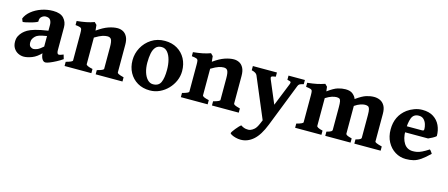

<svg xmlns="http://www.w3.org/2000/svg" viewBox="-46 -1010 4180 1791"><g transform="rotate(15 2043.5 -115.0)"><path d="M510.7 -59.6Q483.4 -40.5 451.4 -23.7Q419.4 -6.8 392.6 3.9Q365.7 14.6 352.5 14.6Q331.5 14.6 317.9 -11Q304.2 -36.6 304.2 -80.1V-333Q304.2 -362.3 292 -381.3Q279.8 -400.4 246.6 -400.4Q226.1 -400.4 207.3 -384.3Q188.5 -368.2 191.4 -338.9Q191.9 -334.5 172.9 -326.7Q153.8 -318.8 127.2 -311.5Q100.6 -304.2 78.1 -299.6Q55.7 -294.9 49.8 -296.4L38.1 -325.2Q54.2 -366.2 94 -398.7Q133.8 -431.2 187.7 -450Q241.7 -468.8 299.8 -468.8Q371.6 -468.8 403.8 -433.3Q436 -397.9 436 -347.7V-126Q436 -87.9 455.6 -87.9Q462.4 -87.9 470.7 -90.6Q479 -93.3 498.5 -101.1ZM309.1 -228.5Q255.4 -219.7 231.9 -211.7Q208.5 -203.6 196.3 -191.4Q183.6 -178.7 175.8 -165Q168 -151.4 168 -131.3Q168 -100.1 183.1 -89.1Q198.2 -78.1 210.9 -78.1Q226.6 -78.1 248.5 -86.9Q270.5 -95.7 309.1 -129.9L313 -69.3Q267.1 -20 221.7 -2.7Q176.3 14.6 143.1 14.6Q114.7 14.6 88.6 1.7Q62.5 -11.2 45.9 -37.1Q29.3 -63 29.3 -100.6Q29.3 -132.3 41 -155Q52.7 -177.7 70.8 -195.8Q86.9 -211.9 110.8 -226.3Q134.8 -240.7 181.2 -254.2Q227.5 -267.6 309.1 -279.8Z M835 0V-40.5Q870.1 -49.8 884.3 -56.9Q898.4 -64 898.4 -70.3V-279.8Q898.4 -332 888.2 -351.6Q877.9 -371.1 850.6 -371.1Q829.6 -371.1 803.5 -363Q777.3 -355 730 -326.7V-70.3Q730 -53.7 793.5 -40.5V0H534.7V-40.5Q598.1 -57.1 598.1 -70.3V-332.5Q598.1 -357.9 595.5 -370.1Q592.8 -382.3 579.6 -387.2Q566.4 -392.1 534.7 -395.5V-434.6Q585.9 -439.9 624.3 -447.5Q662.6 -455.1 700.7 -468.8L722.7 -446.8L728 -393.6Q789.1 -437 836.7 -452.9Q884.3 -468.8 922.4 -468.8Q950.7 -468.8 975.1 -456.3Q999.5 -443.8 1014.9 -415Q1030.3 -386.2 1030.3 -337.4V-70.3Q1030.3 -64 1042.7 -57.1Q1055.2 -50.3 1093.8 -40.5V0Z M1606.4 -236.8Q1606.4 -188 1586.9 -143.1Q1567.4 -98.1 1533.2 -62.5Q1499 -26.9 1454.6 -6.1Q1410.2 14.6 1360.4 14.6Q1291.5 14.6 1240.5 -15.6Q1189.5 -45.9 1161.1 -98.1Q1132.8 -150.4 1132.8 -216.8Q1132.8 -281.7 1163.8 -339.1Q1194.8 -396.5 1250.5 -432.6Q1306.2 -468.8 1379.4 -468.8Q1448.2 -468.8 1499.3 -438.5Q1550.3 -408.2 1578.4 -356Q1606.4 -303.7 1606.4 -236.8ZM1467.3 -212.4Q1467.3 -264.2 1455.8 -307.9Q1444.3 -351.6 1421.6 -378.4Q1398.9 -405.3 1365.2 -405.3Q1328.1 -405.3 1307.9 -382.3Q1287.6 -359.4 1279.8 -320.1Q1272 -280.8 1272 -231Q1272 -179.7 1284.9 -138.4Q1297.9 -97.2 1321 -73Q1344.2 -48.8 1374 -48.8Q1428.7 -48.8 1448 -90.8Q1467.3 -132.8 1467.3 -212.4Z M1958 0V-40.5Q1993.2 -49.8 2007.3 -56.9Q2021.5 -64 2021.5 -70.3V-279.8Q2021.5 -332 2011.2 -351.6Q2001 -371.1 1973.6 -371.1Q1952.6 -371.1 1926.5 -363Q1900.4 -355 1853 -326.7V-70.3Q1853 -53.7 1916.5 -40.5V0H1657.7V-40.5Q1721.2 -57.1 1721.2 -70.3V-332.5Q1721.2 -357.9 1718.5 -370.1Q1715.8 -382.3 1702.6 -387.2Q1689.5 -392.1 1657.7 -395.5V-434.6Q1709 -439.9 1747.3 -447.5Q1785.6 -455.1 1823.7 -468.8L1845.7 -446.8L1851.1 -393.6Q1912.1 -437 1959.7 -452.9Q2007.3 -468.8 2045.4 -468.8Q2073.7 -468.8 2098.1 -456.3Q2122.6 -443.8 2137.9 -415Q2153.3 -386.2 2153.3 -337.4V-70.3Q2153.3 -64 2165.8 -57.1Q2178.2 -50.3 2216.8 -40.5V0Z M2733.9 -413.6Q2704.6 -406.7 2695.1 -400.6Q2685.5 -394.5 2680.2 -380.4L2517.1 35.2Q2475.1 142.6 2420.2 190.9Q2365.2 239.3 2298.3 239.3Q2273.4 239.3 2249.5 232.9Q2225.6 226.6 2209.7 218Q2193.8 209.5 2193.8 203.6Q2193.8 198.7 2202.6 185.3Q2211.4 171.9 2224.4 156Q2237.3 140.1 2250 126.7Q2262.7 113.3 2270.5 108.4Q2294.9 125 2320.1 129.2Q2345.2 133.3 2363.3 127Q2381.8 120.6 2400.4 103.8Q2418.9 86.9 2436.5 44.9L2450.7 11.2L2285.6 -380.4Q2275.9 -403.3 2231.4 -413.6V-454.1H2463.9V-413.6Q2429.7 -409.2 2423.3 -402.6Q2417 -396 2423.3 -380.4L2517.6 -157.2L2607.4 -380.4Q2613.3 -395 2608.9 -401.9Q2604.5 -408.7 2575.7 -413.6V-454.1H2733.9Z M3333 0V-40.5Q3368.2 -49.8 3377.2 -56.9Q3386.2 -64 3386.2 -70.3V-289.6Q3386.2 -329.6 3380.9 -347.9Q3375.5 -366.2 3364.3 -371.1Q3353 -376 3335.9 -376Q3318.4 -376 3292.7 -367.4Q3267.1 -358.9 3237.3 -338.4V-70.3Q3237.3 -64 3247.6 -57.1Q3257.8 -50.3 3296.4 -40.5V0H3052.2V-40.5Q3087.4 -49.8 3096.4 -56.9Q3105.5 -64 3105.5 -70.3V-289.6Q3105.5 -329.6 3101.6 -347.9Q3097.7 -366.2 3087.6 -371.1Q3077.6 -376 3060.1 -376Q3042 -376 3016.4 -367.9Q2990.7 -359.9 2956.5 -338.4V-70.3Q2956.5 -63 2970.2 -55.2Q2983.9 -47.4 3015.1 -40.5V0H2761.2V-40.5Q2824.7 -57.1 2824.7 -70.3V-332.5Q2824.7 -358.4 2822 -370.4Q2819.3 -382.3 2806.2 -387.2Q2793 -392.1 2761.2 -395.5V-434.6Q2816.4 -440.4 2853.3 -448.2Q2890.1 -456.1 2927.2 -468.8L2949.2 -446.8L2954.6 -403.3Q3012.7 -446.3 3050.8 -457.5Q3088.9 -468.8 3124 -468.8Q3170.4 -468.8 3194.3 -448.2Q3218.3 -427.7 3225.6 -407.7L3227.5 -402.3Q3287.1 -445.3 3325.7 -457Q3364.3 -468.8 3399.9 -468.8Q3431.2 -468.8 3458 -456.3Q3484.9 -443.8 3501.5 -415Q3518.1 -386.2 3518.1 -337.4V-70.3Q3518.1 -64 3533.2 -57.1Q3548.3 -50.3 3586.9 -40.5V0Z M4058.1 -267.1Q4049.3 -257.3 4024.9 -244.1Q4000.5 -231 3984.9 -224.6H3685.1L3686 -283.2H3910.6Q3921.9 -283.2 3925.5 -286.9Q3929.2 -290.5 3929.2 -300.8Q3929.2 -320.8 3921.6 -345.9Q3914.1 -371.1 3896.2 -389.4Q3878.4 -407.7 3848.1 -407.7Q3796.9 -407.7 3779.5 -362.1Q3762.2 -316.4 3762.2 -237.8Q3762.2 -164.6 3791.7 -118.9Q3821.3 -73.2 3877.4 -73.2Q3897.9 -73.2 3917.5 -76.9Q3937 -80.6 3962.9 -92.8Q3988.8 -105 4027.3 -129.9Q4033.7 -126.5 4043.5 -112.8Q4053.2 -99.1 4055.2 -95.2Q4009.3 -50.3 3974.6 -26.4Q3939.9 -2.4 3907 6.1Q3874 14.6 3833 14.6Q3775.9 14.6 3728.8 -14.6Q3681.6 -43.9 3653.6 -95.9Q3625.5 -147.9 3625.5 -216.8Q3625.5 -347.2 3723.6 -420.4Q3751 -440.4 3788.6 -454.6Q3826.2 -468.8 3866.7 -468.8Q3930.7 -468.8 3973.1 -441.7Q4015.6 -414.6 4036.9 -368.9Q4058.1 -323.2 4058.1 -267.1Z"/></g></svg>

Font: Gentium Book Plus
Style: Bold
Weight: 700
Designer: Victor Gaultney, Annie Olsen, Iska Routamaa, Becca Hirsbrunner
Foundry: SIL International
Version: Version 6.101